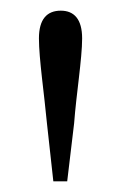

<svg xmlns="http://www.w3.org/2000/svg" viewBox="-20 -822 227 360"><path d="M94 -802C68 -802 53 -786 53 -750C53 -712 63 -645 68 -591L80 -482H106L119 -591C123 -645 134 -712 134 -750C134 -786 119 -802 94 -802Z"/></svg>

Font: Noto Serif KR Light
Style: Regular
Weight: 300
Designer: Ryoko NISHIZUKA 西塚涼子 (kana & ideographs); Frank Grießhammer (Latin, Greek & Cyrillic); Wenlong ZHANG 张文龙 (bopomofo); San
Foundry: Adobe
Version: Version 2.001;hotconv 1.1.0;makeotfexe 2.6.0